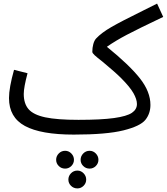

<svg xmlns="http://www.w3.org/2000/svg" viewBox="-20 -727 927 1067"><path d="M816 -144Q816 -96 788 -61Q760 -26 666 -2.5Q572 21 390 21Q207 21 118.5 -27Q30 -75 30 -182Q30 -239 58 -339L133 -320Q112 -241 112 -205Q112 -151 139 -120Q166 -89 231.5 -75Q297 -61 416 -61Q543 -61 614 -71Q685 -81 713 -100Q741 -119 741 -149Q741 -175 721.5 -209.5Q702 -244 652 -294Q620 -326 550 -384Q519 -408 506 -420Q493 -432 493 -439Q493 -462 498.5 -482Q504 -502 514 -513Q544 -545 598.5 -576.5Q653 -608 773 -667L853 -707L887 -633Q748 -567 684.5 -533.5Q621 -500 574 -467Q700 -365 758 -291Q816 -217 816 -144ZM292 161Q292 141 306.5 126Q321 111 342 111Q362 111 376.5 126Q391 141 391 161Q391 181 376.5 195.5Q362 210 342 210Q321 210 306.5 195.5Q292 181 292 161ZM428 161Q428 141 442.5 126Q457 111 478 111Q498 111 512.5 126Q527 141 527 161Q527 181 512.5 195.5Q498 210 478 210Q457 210 442.5 195.5Q428 181 428 161ZM360 271Q360 251 374.5 236Q389 221 410 221Q430 221 444.5 236Q459 251 459 271Q459 291 444.5 305.5Q430 320 410 320Q389 320 374.5 305.5Q360 291 360 271Z"/></svg>

Font: Noto Sans Arabic
Style: Regular
Weight: 400
Designer: Nadine Chahine
Foundry: Monotype Imaging Inc.
Version: Version 1.001